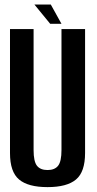

<svg xmlns="http://www.w3.org/2000/svg" viewBox="-20 -800 416 826"><path d="M184.5 5Q101 5 62 -27.8Q23 -60.5 23 -141.5V-675H124.5V-154.5Q124.5 -105.5 139 -87Q153.5 -68.5 184.5 -68.5Q215.5 -68.5 230 -87Q244.5 -105.5 244.5 -154.5V-675H346V-141.5Q346 -60.5 307 -27.8Q268 5 184.5 5ZM196 -697.5 128 -780.5H198.5L244.5 -697.5Z"/></svg>

Font: Anybody Condensed Medium
Style: Regular
Weight: 500
Width: 3
Designer: Tyler Finck
Foundry: Etcetera Type Company
Version: Version 1.010; ttfautohint (v1.8.3) -l 8 -r 50 -G 200 -x 14 